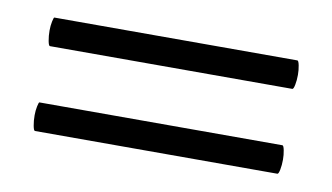

<svg xmlns="http://www.w3.org/2000/svg" viewBox="-36 -345 540 312"><g transform="rotate(10 234.0 -189.5)"><path d="M29 -261Q29 -269 30.5 -276Q32 -283 33 -283H434Q436 -283 437.5 -275.5Q439 -268 439 -260Q439 -251 437.5 -243.5Q436 -236 434 -236H34Q32 -236 30.5 -244Q29 -252 29 -261ZM29 -121Q29 -129 30.5 -136Q32 -143 33 -143H434Q436 -143 437.5 -135.5Q439 -128 439 -120Q439 -111 437.5 -103.5Q436 -96 434 -96H34Q32 -96 30.5 -104Q29 -112 29 -121Z"/></g></svg>

Font: Cormorant Upright
Style: Bold
Weight: 700
Designer: Christian Thalmann (Catharsis Fonts)
Foundry: Catharsis Fonts
Version: Version 3.302